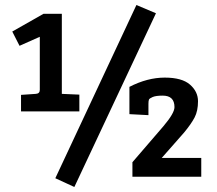

<svg xmlns="http://www.w3.org/2000/svg" viewBox="-20 -706 865 767"><path d="M64 -327 123 -331Q139 -332 139 -347V-559L58 -523L29 -580L154 -651H227V-331L297 -328V-261H64ZM277 41 201 6 525 -686 603 -653ZM497 -359Q569 -396 638 -396Q707 -396 739 -368Q771 -340 771 -301.5Q771 -263 757.5 -237Q744 -211 715 -176L626 -75H784V0H509V-58L633 -202Q677 -254 677 -278Q677 -324 630 -324Q603 -324 590 -318.5Q577 -313 575 -308Q573 -303 573 -291V-246L497 -250Z"/></svg>

Font: Bree Serif
Style: Regular
Weight: 400
Designer: Veronika Burian, Jos Scaglione
Foundry: TypeTogether
Version: Version 1.001